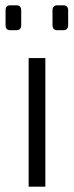

<svg xmlns="http://www.w3.org/2000/svg" viewBox="-20 -704 279 724"><path d="M151 -485V0H88V-485ZM218 -684Q237 -684 237 -665V-609Q237 -590 218 -590H197Q178 -590 178 -609V-665Q178 -684 197 -684ZM41 -684Q60 -684 60 -665V-609Q60 -590 41 -590H19Q1 -590 1 -609V-665Q1 -684 19 -684Z"/></svg>

Font: Exo 2 Light
Style: Regular
Weight: 300
Designer: Natanael Gama
Foundry: Natanael Gama
Version: Version 2.010